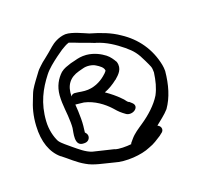

<svg xmlns="http://www.w3.org/2000/svg" viewBox="-124 -824 1006 975"><g transform="rotate(-20 379.5 -336.5)"><path d="M336 7C394 25 481 18 528 -3C558 -13 578 -28 599 -41L609 -49C617 -54 623 -61 623 -70C623 -80 618 -88 606 -94C630 -114 657 -133 678 -157C713 -207 731 -269 738 -341V-342C738 -354 737 -364 735 -375C717 -466 666 -538 591 -587C548 -617 497 -636 441 -652C421 -660 361 -690 326 -690H324C288 -688 257 -669 240 -654C221 -637 206 -625 186 -609C175 -601 163 -591 154 -582C144 -573 136 -565 127 -552C113 -533 91 -505 77 -481C69 -467 65 -453 59 -439C42 -399 30 -357 27 -303C22 -218 45 -155 91 -116H92C126 -90 156 -59 196 -37C232 -15 283 -7 336 7ZM105 -194C91 -221 80 -263 83 -308C89 -404 126 -470 171 -528C191 -554 221 -577 249 -598L283 -622C299 -631 310 -639 327 -644C331 -643 341 -639 354 -634C390 -619 423 -609 454 -596H456C508 -580 550 -551 588 -520C624 -490 639 -471 661 -424C679 -385 682 -385 682 -354C676 -311 667 -275 649 -241C623 -198 579 -159 536 -130C510 -112 485 -97 465 -73L454 -60C451 -57 450 -56 449 -51C422 -48 382 -48 362 -55L361 -56C325 -65 284 -74 249 -83C217 -94 190 -118 163 -140C143 -158 118 -175 105 -194ZM462 -215 474 -206C480 -201 488 -198 498 -198C519 -198 535 -212 535 -226C535 -234 530 -241 524 -246L513 -256H511C499 -263 500 -271 482 -287C465 -305 438 -327 413 -344C438 -353 464 -369 484 -385H485C508 -405 535 -428 523 -468V-469L522 -470C514 -484 502 -503 485 -516C464 -532 431 -551 389 -555C363 -557 344 -553 326 -548L301 -542C278 -534 263 -531 244 -516C217 -491 196 -456 192 -408C188 -355 198 -310 198 -260C198 -249 198 -239 197 -230C195 -210 171 -137 224 -137H230C247 -137 259 -150 259 -165C259 -174 254 -181 248 -187C251 -209 254 -233 254 -260C254 -288 253 -312 251 -337C267 -335 278 -334 296 -332C349 -320 394 -286 424 -253C432 -244 445 -228 462 -215ZM326 -490 349 -496C372 -503 401 -498 417 -488C435 -477 454 -464 454 -446C448 -438 444 -434 432 -424C407 -403 367 -382 320 -386L303 -388C291 -390 279 -392 267 -393H266C254 -393 250 -386 247 -382C247 -442 274 -476 326 -490Z"/></g></svg>

Font: Stray Cat
Style: BdExt
Weight: 700
Version: Version 1.0